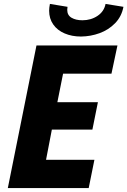

<svg xmlns="http://www.w3.org/2000/svg" viewBox="-20 -949 643 969"><path d="M164.1 -719.7H572.8L542.5 -577.1H298.3L269.5 -433.1H474.1L446.3 -294.9H241.7L212.4 -142.6H456.5L427.7 0H19.5ZM228 -895Q228 -909.7 231.9 -929.2L320.8 -914.6Q319.3 -906.7 319.3 -899.4Q319.3 -872.1 341.1 -859.4Q362.8 -846.7 396 -846.7Q439 -846.7 472.2 -868.9Q505.4 -891.1 512.7 -929.2L603 -914.6Q593.8 -865.7 561 -832Q528.3 -798.3 482.9 -781.7Q437.5 -765.1 388.7 -764.6Q342.8 -764.6 306.2 -780.3Q269.5 -795.9 248.8 -825.4Q228 -855 228 -895Z"/></svg>

Font: Reddit Sans Chocolate ExBold
Style: Italic
Weight: 800
Italic angle: -11.25°
Designer: Stephen Hutchings
Version: Version 1.013